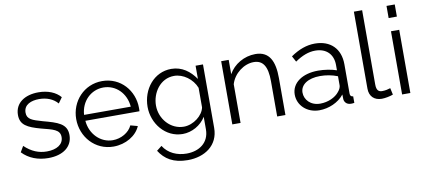

<svg xmlns="http://www.w3.org/2000/svg" viewBox="-81 -1033 3468 1559"><g transform="rotate(-10 1653.0 -253.5)"><path d="M246 10C366 10 446 -48 446 -145C446 -239 370 -261 251 -293C168 -317 126 -330 126 -385C126 -452 189 -475 253 -475C315 -475 369 -454 405 -412L438 -458C400 -503 336 -530 257 -530C146 -530 62 -477 62 -377C62 -295 118 -267 226 -237C322 -212 380 -202 380 -140C380 -79 324 -45 243 -45C177 -45 118 -68 60 -123L32 -75C86 -18 161 10 246 10Z M783 10C884 10 973 -44 1005 -120L946 -136C921 -80 854 -42 786 -42C686 -42 602 -124 593 -236H1039C1040 -241 1040 -252 1040 -263C1040 -406 935 -530 782 -530C632 -530 522 -408 522 -262C522 -114 632 10 783 10ZM591 -285C598 -397 681 -477 783 -477C885 -477 967 -398 976 -285Z M1110 -259C1110 -122 1211 7 1354 7C1429 7 1505 -35 1545 -101V2C1545 114 1459 169 1358 169C1280 169 1207 138 1166 72L1124 105C1170 177 1238 223 1358 223C1497 223 1613 147 1613 2V-521H1552V-412C1506 -479 1441 -530 1352 -530C1209 -530 1110 -404 1110 -259ZM1545 -179C1533 -115 1454 -50 1373 -50C1265 -50 1179 -146 1179 -258C1179 -361 1249 -470 1365 -470C1440 -470 1516 -415 1545 -340Z M2201 0V-305C2201 -442 2162 -530 2046 -530C1953 -530 1867 -479 1825 -403V-521H1763V0H1831V-319C1856 -405 1941 -468 2021 -468C2097 -468 2133 -414 2133 -291V0Z M2304 -150C2304 -61 2378 10 2480 10C2557 10 2638 -24 2685 -84L2686 -46C2687 -24 2704 1 2738 2C2744 3 2754 2 2769 0V-54C2752 -55 2744 -63 2744 -82V-323C2744 -452 2664 -530 2536 -530C2468 -530 2403 -506 2336 -460L2362 -412C2420 -452 2474 -473 2529 -473C2621 -473 2676 -417 2676 -329V-285C2633 -300 2575 -309 2524 -309C2394 -309 2304 -246 2304 -150ZM2653 -110C2622 -70 2561 -42 2496 -42C2416 -42 2369 -97 2369 -155C2369 -221 2434 -263 2532 -263C2581 -263 2631 -254 2676 -236V-160C2676 -147 2668 -127 2653 -110Z M2894 -730V-95C2894 -32 2933 6 2995 6C3022 6 3064 -2 3089 -12L3077 -67C3060 -61 3035 -55 3010 -55C2982 -55 2962 -66 2962 -118V-730Z M3163 -630H3231V-730H3163ZM3163 0H3231V-521H3163Z"/></g></svg>

Font: FIGSv2-sans-serif
Style: Regular
Weight: 400
Designer: Matt McInerney, Pablo Impallari, Rodrigo Fuenzalida,Mirko Velimirovic
Foundry: Matt McInerney, Pablo Impallari, Rodrigo Fuenzalida
Version: Version 4.021;hotconv 1.0.109;makeotfexe 2.5.65596